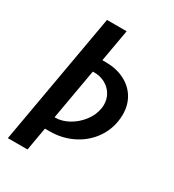

<svg xmlns="http://www.w3.org/2000/svg" viewBox="-210 -845 1020 1126"><g transform="rotate(30 300.0 -281.5)"><path d="M178.5 -727H311.5L273 -509H295.5Q367.5 -509 422.2 -481.5Q477 -454 506.8 -405Q536.5 -356 536.5 -292.5Q536.5 -268 532 -242.5Q519.5 -170.5 474.8 -113.8Q430 -57 361.8 -25Q293.5 7 213 7H182L154.5 164H21.5ZM203.5 -79Q246.5 -79 291 -103.5Q335.5 -128 368.2 -169.5Q401 -211 409.5 -259.5Q412 -275.5 412 -286.5Q412 -325.5 393 -356.8Q374 -388 341.2 -405.5Q308.5 -423 269 -423H258L197.5 -79Z"/></g></svg>

Font: JuliaMono
Style: Bold Italic
Weight: 700
Italic angle: -9°
Monospace: yes
Designer: cormullion
Foundry: corm
Version: Version 0.057; ttfautohint (v1.8.4)